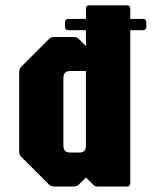

<svg xmlns="http://www.w3.org/2000/svg" viewBox="-20 -686 558 706"><path d="M179 0Q167.5 0 159 -8.5L59 -108.5Q50.5 -116.5 50.5 -128.5V-421.5Q50.5 -433.5 59 -441.5L159 -541.5Q167.5 -550 179 -550H251Q263 -550 271 -541.5L296 -516.5V-654Q296 -666.5 308.5 -666.5H446.5Q459 -666.5 459 -654V-12.5Q459 0 446.5 0H338Q331.5 0 328.2 -2.5Q325 -5 321 -8.5L296 -33.5L271 -8.5Q263 0 251 0ZM240 -125H269.5Q284.5 -125 290.2 -131.5Q296 -138 296 -153V-425H240.5Q225 -425 219 -418.5Q213 -412 213 -397V-153Q213 -138 219 -131.5Q225 -125 240 -125ZM231.5 -575Q219 -575 219 -587.5V-604Q219 -616.5 231.5 -616.5H505.5Q518 -616.5 518 -604V-587.5Q518 -575 505.5 -575Z"/></svg>

Font: Jaro 24pt
Style: Regular
Weight: 400
Designer: Agyei Archer, Celine Hurka, Mirko Velimirović
Version: Version 1.000